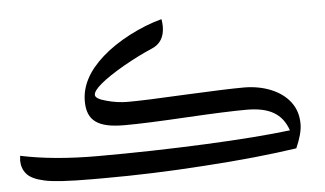

<svg xmlns="http://www.w3.org/2000/svg" viewBox="-42 -584 1100 649"><g transform="rotate(-5 507.5 -259.5)"><path d="M286.1 0C394 0 508.3 -3.9 628.9 -12.2C749.5 -20 854 -30.8 942.4 -43.9C956.5 -75.7 963.9 -102.5 963.9 -125C963.9 -153.8 956.1 -178.2 940.4 -199.2C909.2 -240.7 850.1 -264.2 783.7 -264.2C743.2 -264.2 676.8 -261.7 584.5 -257.3C492.2 -252.4 426.8 -250 388.7 -250C364.7 -250 340.8 -253.4 316.4 -260.3C292 -266.6 279.8 -274.4 279.8 -283.2C279.8 -292.5 289.1 -304.7 307.1 -319.8C325.2 -335 352.1 -353 387.7 -373.5C423.3 -393.6 455.6 -409.7 483.4 -421.4C513.7 -433.6 528.8 -457.5 528.8 -494.1C528.8 -502 527.8 -510.3 526.4 -518.6C489.3 -508.8 452.6 -494.1 416 -475.1C379.4 -456.1 347.7 -434.6 321.8 -411.6C269 -364.7 244.1 -315.9 244.1 -264.6C244.1 -198.2 281.2 -172.4 370.6 -172.4C419.4 -172.4 490.2 -175.3 583.5 -180.7C676.3 -186 743.7 -188.5 786.1 -188.5C862.3 -188.5 906.2 -164.6 926.3 -106.4C850.6 -97.2 753.4 -89.8 635.3 -84.5C517.1 -79.1 395.5 -76.2 271 -76.2C172.9 -76.2 85.9 -84 10.3 -100.1L8.8 -83C9.3 -65.4 14.6 -50.3 25.4 -38.1C36.1 -25.4 56.2 -16.1 85 -9.8C113.8 -3.4 167 0 245.6 0Z"/></g></svg>

Font: Noto Naskh Arabic
Style: Regular
Weight: 400
Designer: Monotype Design Team
Foundry: Monotype Imaging Inc.
Version: Version 1.07